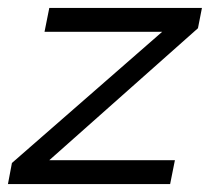

<svg xmlns="http://www.w3.org/2000/svg" viewBox="-29 -463 529 483"><path d="M-9 0H399L411 -60H95L469 -392L479 -443H95L83 -383H379L1 -53Z"/></svg>

Font: KpSans
Style: Italic
Weight: 400
Italic angle: -11°
Version: Version 0.66